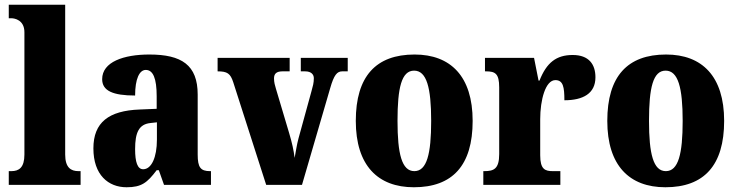

<svg xmlns="http://www.w3.org/2000/svg" viewBox="-20 -780 3111 810"><path d="M17 0H320V-58H311C279 -58 255 -73 255 -128V-760H17V-703H28C41 -703 83 -696 83 -644V-128C83 -73 60 -58 28 -58H17Z M514 10C577 10 601 -9 641 -62H650L672 0H870V-58H866C826 -58 814 -74 814 -128V-381C814 -506 746 -550 610 -550C502 -550 411 -519 411 -446C411 -397 456 -377 550 -377C550 -447 568 -485 595 -485C626 -485 641 -449 641 -374V-321L569 -318C439 -313 374 -264 374 -154C374 -42 437 10 514 10ZM584 -66C560 -66 550 -96 550 -151C550 -221 566 -256 615 -261L642 -264V-191C642 -116 619 -66 584 -66Z M964 -433 1103 0H1254L1373 -408C1389 -464 1402 -479 1424 -479H1447V-536H1249V-479H1267C1294 -479 1304 -465 1304 -450C1304 -430 1300 -417 1294 -395L1239 -195C1232 -169 1228 -140 1223 -114C1219 -146 1212 -178 1200 -218L1144 -406C1140 -419 1136 -433 1136 -449C1136 -468 1145 -479 1172 -479H1202V-536H898V-479C939 -479 952 -470 964 -433Z M1726 10C1889 10 1974 -82 1974 -270C1974 -458 1881 -550 1729 -550C1566 -550 1481 -458 1481 -270C1481 -82 1574 10 1726 10ZM1728 -58C1675 -58 1657 -131 1657 -270C1657 -410 1674 -482 1727 -482C1780 -482 1799 -410 1799 -270C1799 -131 1781 -58 1728 -58Z M2019 0H2344V-58H2312C2279 -58 2259 -66 2259 -125V-277C2259 -358 2281 -442 2323 -442C2356 -442 2361 -412 2361 -357C2439 -357 2492 -385 2492 -454C2492 -508 2465 -548 2396 -548C2327 -548 2286 -516 2256 -440H2252L2233 -536H2026V-479H2030C2069 -479 2086 -470 2086 -411V-130C2086 -67 2063 -58 2023 -58H2019Z M2787 10C2950 10 3035 -82 3035 -270C3035 -458 2942 -550 2790 -550C2627 -550 2542 -458 2542 -270C2542 -82 2635 10 2787 10ZM2789 -58C2736 -58 2718 -131 2718 -270C2718 -410 2735 -482 2788 -482C2841 -482 2860 -410 2860 -270C2860 -131 2842 -58 2789 -58Z"/></svg>

Font: Noto Serif Georgian Condensed Black
Style: Regular
Weight: 900
Width: 3
Designer: Monotype Design Team, Akaki Razmadze
Foundry: Google LLC
Version: Version 2.003